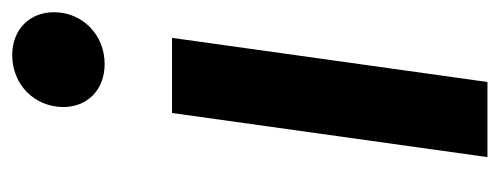

<svg xmlns="http://www.w3.org/2000/svg" viewBox="-278 -560 837 322"><g transform="rotate(-90 141.0 -398.5)"><path d="M195 -642C244 -642 282 -679 282 -727C282 -767 254 -797 210 -797C161 -797 123 -760 123 -711C123 -672 151 -642 195 -642ZM239 -529H113L39 0H165Z"/></g></svg>

Font: Fira Sans Medium
Style: Italic
Weight: 500
Italic angle: -8°
Designer: bBox Type GmbH & Carrois Corporate GbR & Edenspiekermann AG
Foundry: bBox Type GmbH & Carrois Corporate GbR & Edenspiekermann AG
Version: Version 4.301;PS 004.301;hotconv 1.0.88;makeotf.lib2.5.64775